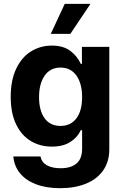

<svg xmlns="http://www.w3.org/2000/svg" viewBox="-20 -776 648 1006"><path d="M49.8 43.9H192.4Q198.2 74.7 225.8 90.1Q253.4 105.5 297.9 105.5Q351.1 105.5 380.6 80.8Q410.2 56.2 410.2 2.9V-93.8H403.3Q386.7 -57.1 348.9 -32.5Q311 -7.8 252 -7.8Q190.4 -7.8 141.6 -36.9Q92.8 -65.9 64.5 -124.5Q36.1 -183.1 36.1 -268.6Q36.1 -355.5 64.9 -416Q93.8 -476.6 142.8 -506.8Q191.9 -537.1 252 -537.1Q312 -537.1 348.6 -509.3Q385.3 -481.4 403.3 -441.4H409.2V-530.3H552.7V5.9Q552.7 71.8 520 117.7Q487.3 163.6 429.2 186.8Q371.1 210 294.9 210Q222.7 210 168.9 189.5Q115.2 168.9 84.7 131.6Q54.2 94.2 49.8 43.9ZM410.2 -266.6Q410.2 -338.4 380.4 -380.1Q350.6 -421.9 296.9 -421.9Q243.2 -421.9 213.9 -379.6Q184.6 -337.4 184.6 -266.6Q184.6 -196.8 213.6 -156.5Q242.7 -116.2 296.9 -116.2Q350.6 -116.2 380.4 -156Q410.2 -195.8 410.2 -266.6ZM319.3 -755.9H454.1L348.6 -598.6H246.1Z"/></svg>

Font: Pretendard GOV
Style: Bold
Weight: 700
Designer: Base glyphs from Inter by Rasmus Andersson; Hangeul glyphs from Noto Sans CJK(Source Han Sans) by Jang Soo-young and Kan
Foundry: Kil Hyung-jin
Version: Version 1.309